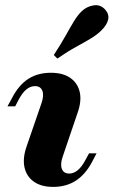

<svg xmlns="http://www.w3.org/2000/svg" viewBox="-20 -711 439 742"><path d="M185.5 11.3Q139.5 11.3 110.9 -8.9Q82.3 -29 74.6 -64.5Q66.9 -100 83.1 -146L140.3 -312.1Q150.8 -342.7 143.5 -360.5Q136.3 -378.2 115.3 -378.2Q97.6 -378.2 82.3 -365.7Q66.9 -353.2 52.4 -326.6L38.7 -300H8.9L27.4 -333.9Q53.2 -383.1 89.9 -406.5Q126.6 -429.8 176.6 -429.8Q223.4 -429.8 252 -409.7Q280.6 -389.5 288.3 -354.4Q296 -319.4 279 -272.6L222.6 -106.5Q212.1 -76.6 219 -58.5Q225.8 -40.3 247.6 -40.3Q282.3 -40.3 309.7 -91.9L324.2 -118.5H353.2L335.5 -84.7Q309.7 -36.3 272.6 -12.5Q235.5 11.3 185.5 11.3ZM201.6 -484.7 187.9 -498.4Q215.3 -540.3 233.5 -573Q251.6 -605.6 266.1 -629.4Q280.6 -653.2 296.8 -668.5Q316.1 -686.3 341.9 -690.3Q367.7 -694.4 386.3 -674.2Q402.4 -656.5 398 -635.5Q393.5 -614.5 371 -592.7Q354.8 -576.6 330.6 -562.1Q306.5 -547.6 274.6 -530.2Q242.7 -512.9 201.6 -484.7Z"/></svg>

Font: Playfair 5pt SemiExpanded Light Black
Style: Italic
Weight: 900
Italic angle: -15.6°
Version: Version 2.001;gftools[0.9.30]